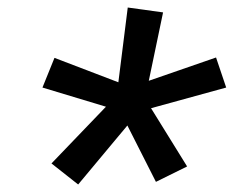

<svg xmlns="http://www.w3.org/2000/svg" viewBox="-20 -769 640 511"><path d="M188 -278 117 -334 262 -485 93 -536 125 -615 295 -550 320 -749 414 -736 376 -554 555 -616 582 -536 382 -481 478 -326 395 -285 319 -435Z"/></svg>

Font: Iosevka Md Ex Obl
Style: Regular
Weight: 500
Width: 7
Italic angle: -9°
Monospace: yes
Designer: Belleve Invis
Foundry: Belleve Invis
Version: Version 32.5.0; ttfautohint (v1.8.4)